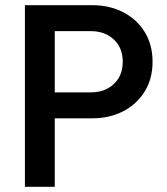

<svg xmlns="http://www.w3.org/2000/svg" viewBox="-20 -720 644 740"><path d="M76 0V-700H336Q402 -700 454.5 -673Q507 -646 537.5 -597Q568 -548 568 -482Q568 -416 537.5 -367Q507 -318 454.5 -291Q402 -264 336 -264H191V0ZM330 -600H191V-364H330Q384 -364 418.5 -396Q453 -428 453 -482Q453 -536 418.5 -568Q384 -600 330 -600Z"/></svg>

Font: Outfit Medium
Style: Regular
Weight: 500
Designer: Rodrigo Fuenzalida
Foundry: fragTYPE
Version: Version 1.100; ttfautohint (v1.8.4.7-5d5b);gftools[0.9.27]